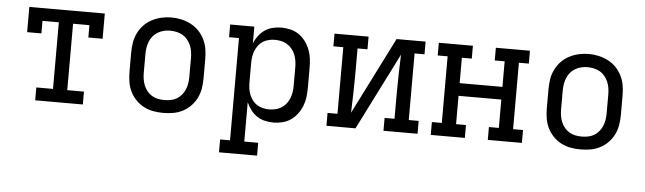

<svg xmlns="http://www.w3.org/2000/svg" viewBox="-47 -718 3695 1100"><g transform="rotate(5 1800.0 -168.0)"><path d="M163 0V-74H259V-457H165V-385H83V-530H517V-385H435V-456H341V-74H437V0Z M900 8Q871 8 842.5 3Q814 -2 788 -15.5Q762 -29 741.5 -50.5Q721 -72 708.5 -98Q696 -124 691.5 -152.5Q687 -181 687 -210V-320Q687 -349 691.5 -377.5Q696 -406 709 -432.5Q722 -459 742 -480Q762 -501 788 -514.5Q814 -528 842.5 -534.5Q871 -541 900 -541Q929 -541 957.5 -534.5Q986 -528 1012 -514.5Q1038 -501 1058 -480Q1078 -459 1091 -432.5Q1104 -406 1108.5 -377.5Q1113 -349 1113 -320V-210Q1113 -181 1108.5 -152.5Q1104 -124 1091.5 -98Q1079 -72 1058.5 -50.5Q1038 -29 1012 -15.5Q986 -2 957.5 3Q929 8 900 8ZM900 -66Q918 -66 936.5 -69.5Q955 -73 971 -82.5Q987 -92 999 -106.5Q1011 -121 1018 -138Q1025 -155 1028 -173.5Q1031 -192 1031 -210V-320Q1031 -339 1028 -357.5Q1025 -376 1017.5 -393Q1010 -410 998 -424.5Q986 -439 970 -448Q954 -457 935.5 -461Q917 -465 898 -465Q880 -465 862 -460.5Q844 -456 828 -446.5Q812 -437 800.5 -423Q789 -409 782 -392Q775 -375 772 -356.5Q769 -338 769 -320V-210Q769 -192 772 -173.5Q775 -155 782 -138Q789 -121 801 -106.5Q813 -92 829 -82.5Q845 -73 863.5 -69.5Q882 -66 900 -66Z M1238 205V131H1295V-457H1238V-530H1377V-435Q1387 -458 1402 -478Q1417 -498 1437.5 -512Q1458 -526 1483 -532Q1508 -538 1533 -538Q1559 -538 1585.5 -531.5Q1612 -525 1634 -509.5Q1656 -494 1672 -472Q1688 -450 1697.5 -425Q1707 -400 1710 -373.5Q1713 -347 1713 -320V-210Q1713 -183 1710 -156.5Q1707 -130 1697.5 -105Q1688 -80 1672 -58Q1656 -36 1634 -20.5Q1612 -5 1585.5 1.5Q1559 8 1533 8Q1508 8 1483 2Q1458 -4 1437.5 -18Q1417 -32 1402 -52Q1387 -72 1377 -95V131H1457V205ZM1501 -65Q1519 -65 1537.5 -69Q1556 -73 1571.5 -82.5Q1587 -92 1599 -106.5Q1611 -121 1618 -138Q1625 -155 1628 -173.5Q1631 -192 1631 -210V-320Q1631 -338 1628 -356.5Q1625 -375 1618 -392Q1611 -409 1599 -423.5Q1587 -438 1571.5 -447.5Q1556 -457 1537.5 -461Q1519 -465 1501 -465Q1483 -465 1465 -460.5Q1447 -456 1432 -446.5Q1417 -437 1406 -422Q1395 -407 1388.5 -390.5Q1382 -374 1379.5 -356Q1377 -338 1377 -320V-210Q1377 -192 1379.5 -174Q1382 -156 1388.5 -139.5Q1395 -123 1406 -108Q1417 -93 1432 -83.5Q1447 -74 1465 -69.5Q1483 -65 1501 -65Z M1838 0V-74H1895V-457H1838V-530H2034V-457H1977V-318Q1977 -260 1975.5 -202.5Q1974 -145 1972 -87L2195 -530H2362V-457H2305V-74H2362V0H2166V-74H2223V-212Q2223 -270 2224.5 -327.5Q2226 -385 2228 -443L2005 0Z M2438 0V-74H2495V-457H2438V-530H2634V-456H2577V-310H2823V-457H2766V-530H2962V-456H2905V-74H2962V0H2766V-74H2823V-237H2577V-74H2634V0Z M3300 8Q3271 8 3242.5 3Q3214 -2 3188 -15.5Q3162 -29 3141.5 -50.5Q3121 -72 3108.5 -98Q3096 -124 3091.5 -152.5Q3087 -181 3087 -210V-320Q3087 -349 3091.5 -377.5Q3096 -406 3109 -432.5Q3122 -459 3142 -480Q3162 -501 3188 -514.5Q3214 -528 3242.5 -534.5Q3271 -541 3300 -541Q3329 -541 3357.5 -534.5Q3386 -528 3412 -514.5Q3438 -501 3458 -480Q3478 -459 3491 -432.5Q3504 -406 3508.5 -377.5Q3513 -349 3513 -320V-210Q3513 -181 3508.5 -152.5Q3504 -124 3491.5 -98Q3479 -72 3458.5 -50.5Q3438 -29 3412 -15.5Q3386 -2 3357.5 3Q3329 8 3300 8ZM3300 -66Q3318 -66 3336.5 -69.5Q3355 -73 3371 -82.5Q3387 -92 3399 -106.5Q3411 -121 3418 -138Q3425 -155 3428 -173.5Q3431 -192 3431 -210V-320Q3431 -339 3428 -357.5Q3425 -376 3417.5 -393Q3410 -410 3398 -424.5Q3386 -439 3370 -448Q3354 -457 3335.5 -461Q3317 -465 3298 -465Q3280 -465 3262 -460.5Q3244 -456 3228 -446.5Q3212 -437 3200.5 -423Q3189 -409 3182 -392Q3175 -375 3172 -356.5Q3169 -338 3169 -320V-210Q3169 -192 3172 -173.5Q3175 -155 3182 -138Q3189 -121 3201 -106.5Q3213 -92 3229 -82.5Q3245 -73 3263.5 -69.5Q3282 -66 3300 -66Z"/></g></svg>

Font: Iosevka Curly Slab Extended
Style: Regular
Weight: 400
Width: 7
Monospace: yes
Designer: Belleve Invis
Foundry: Belleve Invis
Version: Version 11.1.0; ttfautohint (v1.8.3)